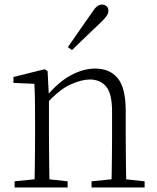

<svg xmlns="http://www.w3.org/2000/svg" viewBox="-20 -823 691 843"><path d="M44 0V-27L154 -38H174L277 -27V0ZM131 0Q132 -24 132.5 -64.5Q133 -105 133.5 -149Q134 -193 134 -226V-281Q134 -333 133.5 -375.5Q133 -418 131 -455L39 -459V-485L176 -519L189 -511L195 -393V-392V-226Q195 -193 195.5 -149Q196 -105 196.5 -64.5Q197 -24 198 0ZM382 0V-27L491 -38H512L615 -27V0ZM469 0Q470 -24 470.5 -64Q471 -104 471.5 -148Q472 -192 472 -226V-334Q472 -412 446 -443Q420 -474 374 -474Q339 -474 290.5 -452.5Q242 -431 184 -368L174 -398H182Q236 -463 291 -492.5Q346 -522 398 -522Q462 -522 497 -479.5Q532 -437 532 -335V-226Q532 -192 532.5 -148Q533 -104 533.5 -64Q534 -24 535 0ZM278 -616Q305 -655 331 -692.5Q357 -730 381 -764Q395 -786 405.5 -794.5Q416 -803 428 -803Q439 -803 447.5 -796Q456 -789 456 -775Q456 -765 448 -753Q440 -741 420 -722Q392 -696 360.5 -665.5Q329 -635 296 -603Z"/></svg>

Font: Source Han Serif JP VF
Style: Regular
Weight: 250
Designer: Ryoko NISHIZUKA 西塚涼子 (kana & ideographs); Frank Grießhammer (Latin, Greek & Cyrillic); Wenlong ZHANG 张文龙 (bopomofo); San
Foundry: Adobe
Version: Version 2.001;hotconv 1.1.0;makeotfexe 2.6.0